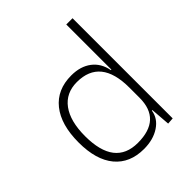

<svg xmlns="http://www.w3.org/2000/svg" viewBox="-205 -859 996 996"><g transform="rotate(-45 293.0 -361.0)"><path d="M274.9 9.8Q171.9 9.8 115.2 -58.3Q58.6 -126.5 58.6 -253.9Q58.6 -384.3 116 -455.8Q173.3 -527.3 277.8 -527.3Q344.7 -527.3 388.2 -494.1Q431.6 -460.9 442.4 -401.4H446.3V-732.4H492.2V2.4L456.5 4.9L448.2 -102.5H444.3Q437 -52.2 390.1 -21.2Q343.3 9.8 274.9 9.8ZM105.5 -253.9Q105.5 -35.2 274.9 -35.2Q446.3 -35.2 446.3 -194.8V-269Q446.3 -482.4 273.9 -482.4Q193.4 -482.4 149.4 -422.9Q105.5 -363.3 105.5 -253.9Z"/></g></svg>

Font: Caskaydia Cove ExtraLight
Style: Regular
Weight: 200
Monospace: yes
Designer: Aaron Bell
Foundry: Saja Typeworks
Version: Version 4.300; ttfautohint (v1.8.3)